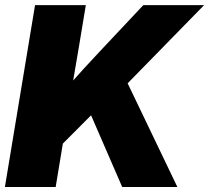

<svg xmlns="http://www.w3.org/2000/svg" viewBox="-22 -748 837 768"><path d="M165.5 -109.4 194.8 -337.9Q224.1 -373 252.9 -406Q281.7 -439 311.8 -471.9Q341.8 -504.9 375.5 -540.5L551.3 -727.5H794.4L428.2 -353L410.2 -355ZM-2.4 0 118.2 -727.5H321.3L295.4 -571.3L259.8 -361.8L244.6 -265.6L200.7 0ZM466.8 0 339.8 -292.5 475.1 -442.9 687.5 0Z"/></svg>

Font: Inter 28pt Black
Style: Italic
Weight: 900
Italic angle: -9.3988°
Designer: Rasmus Andersson
Foundry: rsms
Version: Version 4.001;git-66647c0bb